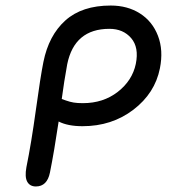

<svg xmlns="http://www.w3.org/2000/svg" viewBox="-20 -735 617 700"><path d="M110.8 -55.2Q88.9 -55.2 79.3 -72.5Q69.8 -89.8 76.2 -125Q94.2 -213.4 110.8 -334.2Q127.4 -455.1 138.2 -508.8Q157.7 -606 218.3 -660.4Q278.8 -714.8 383.8 -714.8Q444.8 -714.8 490.2 -686Q535.6 -657.2 555.9 -604.5Q576.2 -551.8 563 -485.8Q544.9 -395 466.3 -335Q387.7 -274.9 280.8 -274.9Q227.1 -274.9 193.8 -292Q177.7 -183.6 162.1 -106Q151.9 -55.2 110.8 -55.2ZM225.1 -501Q213.4 -437 205.1 -374L220.2 -368.7Q235.4 -363.3 248.8 -361.1Q262.2 -358.9 282.2 -358.9Q356.4 -358.9 409.4 -400.1Q462.4 -441.4 475.1 -502Q487.3 -562 458.3 -595.9Q429.2 -629.9 378.9 -629.9Q251.5 -629.9 225.1 -501Z"/></svg>

Font: Shantell Sans Irregular Bouncy
Style: Italic
Weight: 400
Italic angle: -11.31°
Designer: Stephen Nixon, Anya Danilova, Shantell Martin
Foundry: Arrow Type
Version: Version 1.006;[9816181b4]